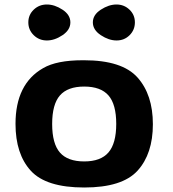

<svg xmlns="http://www.w3.org/2000/svg" viewBox="-20 -817 768 854"><path d="M49 -266Q49 -444 172 -514Q232 -549 348 -549Q351 -549 354 -549Q523 -549 591.5 -472.5Q660 -396 660 -264.5Q660 -133 592 -58Q524 17 354.5 17Q185 17 117 -57.5Q49 -132 49 -266ZM246.5 -392.5Q212 -353 212 -265.5Q212 -178 246.5 -138.5Q281 -99 354.5 -99Q428 -99 462.5 -139Q497 -179 497 -266Q497 -353 462.5 -392.5Q428 -432 354.5 -432Q281 -432 246.5 -392.5ZM130 -660.5Q106 -684 106 -717.5Q106 -751 130 -774Q154 -797 188.5 -797Q223 -797 258 -774Q293 -751 293 -717.5Q293 -684 258 -660.5Q223 -637 188.5 -637Q154 -637 130 -660.5ZM428.5 -660.5Q393 -684 393 -717.5Q393 -751 428.5 -774Q464 -797 498 -797Q532 -797 556 -774Q580 -751 580 -717.5Q580 -684 556.5 -660.5Q533 -637 498.5 -637Q464 -637 428.5 -660.5Z"/></svg>

Font: Fix15 Mono
Style: Bold
Weight: 700
Designer: Carrois Corporate & Edenspiekermann AG
Foundry: Carrois Corporate GbR & Edenspiekermann AG
Version: Version 3.206